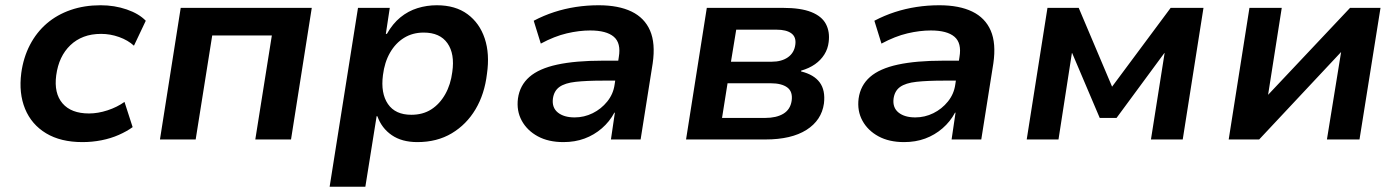

<svg xmlns="http://www.w3.org/2000/svg" viewBox="-20 -531 5323 731"><path d="M294 10Q211 10 155.5 -23.5Q100 -57 75.5 -116.5Q51 -176 61 -253Q69 -312 94 -360Q119 -408 158 -441.5Q197 -475 249 -493Q301 -511 363 -511Q416 -511 462.5 -495Q509 -479 535 -452L490 -357Q467 -378 433.5 -390Q400 -402 365 -402Q328 -402 299 -391Q270 -380 248 -359Q226 -338 212.5 -309.5Q199 -281 194 -244Q185 -176 218 -137.5Q251 -99 319 -99Q353 -99 389.5 -111Q426 -123 454 -143L485 -47Q463 -31 432.5 -17.5Q402 -4 366.5 3Q331 10 294 10Z M589 0 668 -501H1167L1088 0H952L1015 -396H788L725 0Z M1235 180 1343 -501H1464L1449 -402H1453Q1475 -441 1504.5 -465Q1534 -489 1569.5 -500Q1605 -511 1643 -511Q1714 -511 1760 -477Q1806 -443 1825.5 -384.5Q1845 -326 1834 -250Q1825 -173 1790.5 -115Q1756 -57 1700 -23.5Q1644 10 1569 10Q1510 10 1471.5 -16.5Q1433 -43 1417 -88L1414 -89L1371 180ZM1546 -94Q1590 -94 1622 -114.5Q1654 -135 1675 -172Q1696 -209 1702 -257Q1712 -326 1683.5 -366.5Q1655 -407 1593 -407Q1551 -407 1518.5 -387Q1486 -367 1465 -330.5Q1444 -294 1438 -245Q1429 -176 1457 -135Q1485 -94 1546 -94Z M2125 10Q2068 10 2027.5 -12Q1987 -34 1966.5 -71.5Q1946 -109 1952 -156Q1959 -206 1995.5 -238Q2032 -270 2101.5 -285Q2171 -300 2274 -300H2352L2341 -224H2274Q2213 -224 2172 -219.5Q2131 -215 2110 -200Q2089 -185 2085 -155Q2081 -121 2104 -102.5Q2127 -84 2168 -84Q2204 -84 2236.5 -100Q2269 -116 2292 -144.5Q2315 -173 2320 -209L2336 -314Q2345 -367 2317 -391Q2289 -415 2227 -415Q2185 -415 2138 -404Q2091 -393 2039 -365L2012 -452Q2050 -472 2090 -485Q2130 -498 2172.5 -504.5Q2215 -511 2259 -511Q2335 -511 2384.5 -487Q2434 -463 2455 -414.5Q2476 -366 2465 -290L2419 0H2306L2321 -102H2319Q2301 -68 2271.5 -42.5Q2242 -17 2205.5 -3.5Q2169 10 2125 10Z M2592 0 2671 -501H2962Q3029 -501 3069 -485Q3109 -469 3124.5 -439.5Q3140 -410 3135 -371Q3132 -345 3118.5 -323.5Q3105 -302 3083 -286.5Q3061 -271 3030 -262V-259Q3079 -247 3101 -217Q3123 -187 3117 -137Q3108 -73 3050.5 -36.5Q2993 0 2894 0ZM2729 -82H2893Q2936 -82 2962.5 -98Q2989 -114 2994 -147Q2999 -182 2977.5 -198Q2956 -214 2914 -214H2750ZM2763 -296H2918Q2956 -296 2980 -313Q3004 -330 3008 -361Q3012 -390 2993 -404Q2974 -418 2937 -418H2783Z M3422 10Q3365 10 3324.5 -12Q3284 -34 3263.5 -71.5Q3243 -109 3249 -156Q3256 -206 3292.5 -238Q3329 -270 3398.5 -285Q3468 -300 3571 -300H3649L3638 -224H3571Q3510 -224 3469 -219.5Q3428 -215 3407 -200Q3386 -185 3382 -155Q3378 -121 3401 -102.5Q3424 -84 3465 -84Q3501 -84 3533.5 -100Q3566 -116 3589 -144.5Q3612 -173 3617 -209L3633 -314Q3642 -367 3614 -391Q3586 -415 3524 -415Q3482 -415 3435 -404Q3388 -393 3336 -365L3309 -452Q3347 -472 3387 -485Q3427 -498 3469.5 -504.5Q3512 -511 3556 -511Q3632 -511 3681.5 -487Q3731 -463 3752 -414.5Q3773 -366 3762 -290L3716 0H3603L3618 -102H3616Q3598 -68 3568.5 -42.5Q3539 -17 3502.5 -3.5Q3466 10 3422 10Z M3889 0 3968 -501H4087L4214 -201L4437 -501H4562L4483 0H4362L4414 -329H4413L4231 -82H4167L4062 -329H4061L4010 0Z M4658 0 4737 -501H4860L4808 -170L5120 -501H5236L5156 0H5032L5086 -333L4774 0Z"/></svg>

Font: Nunito Sans 7pt
Style: Bold Italic
Weight: 700
Italic angle: -9°
Version: Version 3.101;gftools[0.9.27]